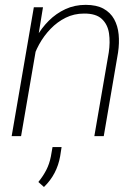

<svg xmlns="http://www.w3.org/2000/svg" viewBox="-20 -558 572 787"><path d="M137.7 -414.6 66.4 0H27.8L118.7 -528.3H156.2ZM111.8 -304.7 97.2 -327.6Q107.9 -367.7 128.9 -405.3Q149.9 -442.9 179.9 -472.9Q210 -502.9 248 -520.5Q286.1 -538.1 331.1 -538.1Q375.5 -538.1 404.1 -522.5Q432.6 -506.8 447.8 -479.5Q462.9 -452.1 466.3 -417Q469.7 -381.8 463.9 -342.8L405.3 0H366.7L425.8 -342.8Q432.1 -384.8 426.8 -421.4Q421.4 -458 397.2 -480.5Q373 -502.9 324.2 -502.4Q283.7 -502.4 249.3 -485.4Q214.8 -468.3 187.3 -439.7Q159.7 -411.1 140.4 -376Q121.1 -340.8 111.8 -304.7ZM232.4 44.9 226.6 82.5Q220.2 119.1 203.6 150.9Q187 182.6 160.2 208.5L137.2 188Q156.7 164.1 169.7 138.9Q182.6 113.8 188.5 83.5L195.3 44.9Z"/></svg>

Font: Roboto ExtraLight
Style: Italic
Weight: 250
Designer: Christian Robertson
Foundry: Google
Version: Version 3.009; 2024